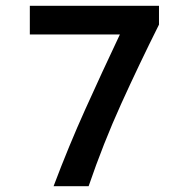

<svg xmlns="http://www.w3.org/2000/svg" viewBox="-20 -643 640 663"><path d="M165 0Q217 -138 274.5 -265.5Q332 -393 394 -524H83V-623H529V-558Q460 -420 398.5 -284.5Q337 -149 286 0Z"/></svg>

Font: Inconsolata Expanded Bold
Style: Regular
Weight: 700
Width: 7
Monospace: yes
Designer: Raph Levien, Cyreal, Brenton Simpson
Foundry: Raph Levien, Cyreal, Google
Version: Version 3.001; ttfautohint (v1.8.2.53-6de2)